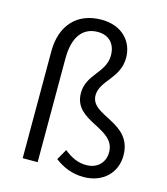

<svg xmlns="http://www.w3.org/2000/svg" viewBox="-120 -899 873 1005"><g transform="rotate(15 316.5 -397.0)"><path d="M426 13C532 13 600 -57 600 -149C600 -332 377 -304 377 -417C377 -497 481 -535 481 -647C481 -735 418 -807 306 -807C172 -807 94 -718 94 -579V0H175V-562C175 -681 224 -740 304 -740C367 -740 401 -698 401 -639C401 -544 300 -511 300 -409C300 -252 523 -281 523 -146C523 -96 489 -51 424 -51C381 -51 344 -67 303 -100L270 -42C315 -8 365 13 426 13Z"/></g></svg>

Font: Noto Sans HK DemiLight
Style: Regular
Weight: 350
Designer: Ryoko NISHIZUKA 西塚涼子 (kana, bopomofo & ideographs); Paul D. Hunt (Latin, Greek & Cyrillic); Sandoll Communications 산돌커뮤니
Foundry: Adobe
Version: Version 2.004;hotconv 1.0.118;makeotfexe 2.5.65603